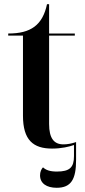

<svg xmlns="http://www.w3.org/2000/svg" viewBox="-20 -695 401 911"><path d="M227 10C272 10 309 1 331 -7V46C331 99 311 119 250 119C217 119 198 112 184 99C176 107 170 121 170 137C170 175 201 196 249 196C318 196 341 155 341 64V-21C318 -13 298 -10 281 -10C236 -10 213 -39 213 -107V-526H335V-536H213V-675H203C193 -627 174 -591 143 -568C113 -546 74 -536 19 -536V-526H89V-146C89 -30 138 10 227 10Z"/></svg>

Font: Noto Serif Display SemiCondensed SemiBold
Style: Regular
Weight: 600
Width: 4
Designer: Monotype Design Team
Foundry: Monotype Imaging Inc.
Version: Version 2.009